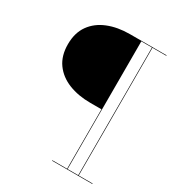

<svg xmlns="http://www.w3.org/2000/svg" viewBox="-208 -882 1074 1163"><g transform="rotate(30 329.0 -300.0)"><path d="M358 -269.5Q273 -269.5 206.2 -296.2Q139.5 -323 101.2 -376.2Q63 -429.5 63 -509.5Q63 -589.5 101.2 -643Q139.5 -696.5 206.2 -723.2Q273 -750 358 -750H614.5V-746.5H517.5V146.5H614.5V150H333V146.5H436V-269.5ZM514 146.5V-746.5H439.5V146.5Z"/></g></svg>

Font: Bodoni* 48
Style: Bold
Weight: 700
Version: Version 2.2